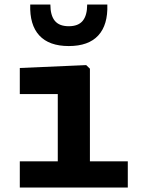

<svg xmlns="http://www.w3.org/2000/svg" viewBox="-20 -838 660 858"><path d="M238.2 0V-450.8L260.7 -417.5H68.5V-534.2L365.2 -547.1L381.8 -531V0ZM68.5 -117H551.1V0H68.5ZM287.3 -720.8Q330.1 -720.8 349.8 -745.2Q369.6 -769.5 369.6 -817.7H459.6Q462.7 -726.9 419.2 -679.6Q375.7 -632.2 287.4 -632.2Q199.2 -632.2 155.6 -679.6Q112 -726.9 115.1 -817.7H205.1Q205.1 -769.5 224.8 -745.2Q244.6 -720.8 287.3 -720.8Z"/></svg>

Font: Monaspace Neon Var ExtraLight
Style: Regular
Weight: 200
Designer: Riley Cran and the Lettermatic Team
Version: Version 1.200 (Monaspace Neon Var)